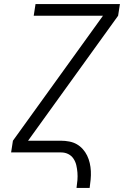

<svg xmlns="http://www.w3.org/2000/svg" viewBox="-20 -755 640 951"><path d="M359 176Q362 156 363.5 137Q365 118 363.5 99.5Q362 81 358 63.5Q354 46 344 31Q334 16 318 8Q302 0 283 0H35L44 -58L490 -677H147L156 -735H574L565 -677L119 -58H282Q303 -58 323.5 -54Q344 -50 360.5 -40.5Q377 -31 390 -16.5Q403 -2 411.5 15.5Q420 33 424.5 52.5Q429 72 430 92.5Q431 113 429 134Q427 155 424 176Z"/></svg>

Font: Iosevka Light Extended
Style: Italic
Weight: 300
Width: 7
Italic angle: -9°
Monospace: yes
Designer: Belleve Invis
Foundry: Belleve Invis
Version: Version 32.5.0; ttfautohint (v1.8.4)